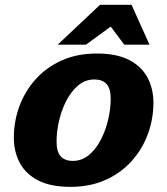

<svg xmlns="http://www.w3.org/2000/svg" viewBox="-20 -750 683 784"><path d="M375.5 -531.5Q456.5 -531.5 507.5 -505Q558.5 -478.5 582.5 -432.8Q606.5 -387 606.5 -331Q606.5 -264.5 584 -203Q561.5 -141.5 518 -92.8Q474.5 -44 411.5 -15.5Q348.5 13 267.5 13Q186.5 13 135.5 -13.5Q84.5 -40 60.5 -85.5Q36.5 -131 36.5 -187.5Q36.5 -254 59 -315.5Q81.5 -377 125 -425.8Q168.5 -474.5 231.5 -503Q294.5 -531.5 375.5 -531.5ZM277.5 -93Q314 -93 342.8 -116.8Q371.5 -140.5 391.2 -178.5Q411 -216.5 421.5 -261Q432 -305.5 432 -347Q432 -388 415.2 -406.8Q398.5 -425.5 365.5 -425.5Q328.5 -425.5 300 -401.8Q271.5 -378 251.5 -339.8Q231.5 -301.5 221.2 -257.2Q211 -213 211 -171.5Q211 -130.5 227.8 -111.8Q244.5 -93 277.5 -93ZM215.5 -567.5 388.5 -730.5H517L590.5 -567.5H487.5L432 -641.5L331 -567.5Z"/></svg>

Font: Newsreader 6pt
Style: Bold Italic
Weight: 700
Italic angle: -17°
Designer: Hugues Gentile
Foundry: Production Type
Version: Version 1.003; ttfautohint (v1.8.3)